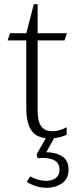

<svg xmlns="http://www.w3.org/2000/svg" viewBox="-20 -648 368 913"><path d="M306 158Q306 203 274.5 224Q243 245 203 245Q150 245 107 216L124 191Q163 212 198 212Q228 212 245.5 198.5Q263 185 263 159Q263 103 183 103Q166 103 159 104L154 86L198 9Q149 4 127 -31Q105 -66 105 -137V-456H16L28 -490H105L141 -628H159V-490H298L287 -456H159V-120Q159 -71 176 -47.5Q193 -24 229 -24Q263 -24 297 -43V-7Q268 6 237 9L200 76Q245 76 275.5 95.5Q306 115 306 158Z"/></svg>

Font: Fahkwang ExtraLight
Style: Regular
Weight: 275
Designer: Suppakit Chalermlarp | Katatrad Co.,Ltd.
Foundry: Cadson Demak Co.,Ltd.
Version: Version 1.000; ttfautohint (v1.6)